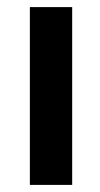

<svg xmlns="http://www.w3.org/2000/svg" viewBox="-20 -520 282 540"><path d="M64 -500H183V0H64Z"/></svg>

Font: Haskoy Bold
Style: Regular
Weight: 700
Designer: Ertekin Erdin
Foundry: Ertekin Erdin
Version: Version 1.500; ttfautohint (v1.8.3)